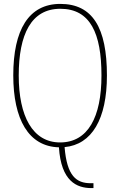

<svg xmlns="http://www.w3.org/2000/svg" viewBox="-20 -745 617 984"><path d="M449 219H459V194H445C371 194 323 157 311 9C451 -4 528 -135 528 -358C528 -604 454 -725 289 -725C127 -725 48 -592 48 -359C48 -134 126 6 282 10C293 184 373 219 449 219ZM288 -15C147 -15 76 -150 76 -358C76 -569 140 -700 289 -700C443 -700 500 -574 500 -358C500 -145 431 -15 288 -15Z"/></svg>

Font: Noto Serif Myanmar Condensed Thin
Style: Regular
Weight: 100
Width: 3
Designer: Ben Mitchell and the Monotype Design Team
Foundry: Monotype Imaging Inc.
Version: Version 2.106